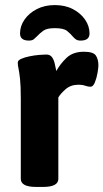

<svg xmlns="http://www.w3.org/2000/svg" viewBox="-20 -735 408 757"><path d="M196 -715Q237 -715 267.5 -699Q298 -683 315.5 -657.5Q333 -632 333 -603Q333 -575 298 -575Q286 -575 279.5 -579.5Q273 -584 267 -591Q258 -602 244.5 -613Q231 -624 196 -624Q165 -624 151 -614Q137 -604 127 -593Q120 -586 113.5 -580.5Q107 -575 94 -575Q59 -575 59 -603Q59 -632 76.5 -657.5Q94 -683 125 -699Q156 -715 196 -715ZM122 2Q62 2 62 -30V-347Q62 -397 59 -424Q56 -451 53 -464.5Q50 -478 50 -488Q50 -497 63.5 -503Q77 -509 96.5 -513Q116 -517 134.5 -518.5Q153 -520 162 -520Q178 -520 185.5 -509Q193 -498 196 -483Q199 -468 202 -455Q218 -484 243 -507.5Q268 -531 311 -531Q348 -531 358 -516Q368 -501 368 -477Q368 -468 364.5 -447.5Q361 -427 354 -410Q347 -393 337 -393Q327 -393 316 -397Q305 -401 290 -401Q259 -401 239 -383.5Q219 -366 210 -351V-30Q210 2 150 2Z"/></svg>

Font: Asap
Style: Bold
Weight: 700
Designer: Pablo Cosgaya
Foundry: Omnibus-Type
Version: Version 3.001; ttfautohint (v1.8.3)